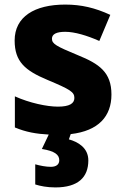

<svg xmlns="http://www.w3.org/2000/svg" viewBox="-20 -645 546 839"><path d="M366 56C366 1 321 -25 281 -36L289 -59C411 -73 467 -137 467 -232C467 -329 414 -366 320 -404C226 -443 207 -453 207 -476C207 -496 227 -506 265 -506C306 -506 360 -490 414 -466L462 -580C395 -611 335 -625 265 -625C131 -625 44 -572 44 -468C44 -376 89 -337 187 -296C287 -254 305 -243 305 -217C305 -193 284 -179 233 -179C185 -179 109 -195 45 -224V-88C93 -68 137 -60 193 -57L163 6C219 15 239 31 239 55C239 75 224 84 202 84C181 84 155 79 134 73V161C156 168 186 174 222 174C321 174 366 130 366 56Z"/></svg>

Font: Noto Sans Malayalam UI ExtraBold
Style: Regular
Weight: 800
Designer: Jelle Bosma - Monotype Design Team
Foundry: Monotype Imaging Inc.
Version: Version 2.104